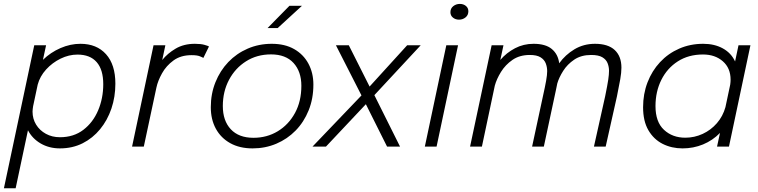

<svg xmlns="http://www.w3.org/2000/svg" viewBox="-38 -768 3974 1006"><path d="M-17.5 218.5 141.5 -531H203.5L187 -454.5Q227 -493.5 278.8 -516Q330.5 -538.5 383.5 -538.5Q468.5 -538.5 517.5 -484Q566.5 -429.5 566.5 -329.5Q566.5 -260.5 545.8 -199.2Q525 -138 486.5 -91Q448 -44 394.8 -17.2Q341.5 9.5 276 9.5Q219.5 9.5 175.2 -16.2Q131 -42 108.5 -85.5L44 218.5ZM132.5 -183.5Q132.5 -145.5 151.2 -115Q170 -84.5 202.5 -66.8Q235 -49 276 -49Q348 -49 398.8 -87.8Q449.5 -126.5 476.2 -189.8Q503 -253 503 -327Q503 -403 468.5 -442.5Q434 -482 368 -482Q323 -482 279.5 -460.8Q236 -439.5 203.5 -403.8Q171 -368 159.5 -324.5L135.5 -211.5Q134.5 -205 133.5 -197.2Q132.5 -189.5 132.5 -183.5Z M654 0 766.5 -531H828.5L812 -453.5Q839.5 -488 882.2 -513.2Q925 -538.5 983 -538.5Q1014.5 -538.5 1033.5 -533Q1052.5 -527.5 1057 -524.5L1027.5 -464.5Q1023 -467.5 1008.8 -473.2Q994.5 -479 965.5 -479Q909 -479 871 -451.2Q833 -423.5 811 -384Q789 -344.5 781.5 -309L715.5 0Z M1285.5 9.5Q1217.5 9.5 1168.5 -17.8Q1119.5 -45 1093 -93.5Q1066.5 -142 1066.5 -206.5Q1066.5 -276.5 1090.8 -337Q1115 -397.5 1158.2 -442.8Q1201.5 -488 1259.8 -513.2Q1318 -538.5 1386 -538.5Q1454.5 -538.5 1503.2 -510.8Q1552 -483 1578 -434.5Q1604 -386 1604 -325Q1604 -251 1579.2 -189.8Q1554.5 -128.5 1511 -84Q1467.5 -39.5 1409.8 -15Q1352 9.5 1285.5 9.5ZM1290 -46Q1360.5 -46 1417.2 -80.2Q1474 -114.5 1507.5 -175.8Q1541 -237 1541 -318.5Q1541 -393 1500 -438Q1459 -483 1382 -483Q1308.5 -483 1251.5 -447Q1194.5 -411 1162 -349.8Q1129.5 -288.5 1129.5 -212.5Q1129.5 -135.5 1171.2 -90.8Q1213 -46 1290 -46ZM1364 -621 1478.5 -737.5H1544L1417 -621Z M1990 0 1879 -222 1670 0H1599.5L1856 -268L1722 -531H1789.5L1898.5 -314.5L2095.5 -531H2166.5L1923.5 -269.5L2058 0Z M2367 -665Q2348.5 -665 2335.2 -675.8Q2322 -686.5 2322 -704Q2322 -724 2337 -735.8Q2352 -747.5 2371.5 -747.5Q2390 -747.5 2403 -737Q2416 -726.5 2416 -709Q2416 -688.5 2401.2 -676.8Q2386.5 -665 2367 -665ZM2188 0 2300.5 -531H2362L2249.5 0Z M2425 0 2538 -531H2600L2583.5 -454Q2616 -492 2660.5 -515.2Q2705 -538.5 2757.5 -538.5Q2820.5 -538.5 2853.2 -511.2Q2886 -484 2892 -436.5Q2924 -481 2972 -509.8Q3020 -538.5 3079.5 -538.5Q3148 -538.5 3183 -505.8Q3218 -473 3218 -413.5Q3218 -388 3212 -353.5Q3206 -319 3194.5 -263L3135.5 0H3074L3133 -264.5Q3145 -323.5 3149 -350.8Q3153 -378 3153 -397Q3153 -418 3145.5 -437Q3138 -456 3118 -468Q3098 -480 3059.5 -480Q3007 -480 2970.8 -455.5Q2934.5 -431 2912.8 -396.5Q2891 -362 2882 -331Q2879 -315.5 2875.2 -297.8Q2871.5 -280 2867 -259.5L2811.5 0H2750L2807 -265Q2818 -314 2823.5 -345.2Q2829 -376.5 2829 -395Q2829 -416.5 2821.5 -436Q2814 -455.5 2794.2 -467.8Q2774.5 -480 2738 -480Q2684.5 -480 2647.2 -454.2Q2610 -428.5 2587 -391.2Q2564 -354 2554.5 -319L2487 0Z M3538.5 9.5Q3481 9.5 3434 -14.2Q3387 -38 3359.2 -85.8Q3331.5 -133.5 3331.5 -206Q3331.5 -276 3354.8 -336.5Q3378 -397 3420.5 -442.5Q3463 -488 3520.8 -513.2Q3578.5 -538.5 3646.5 -538.5Q3705.5 -538.5 3749.2 -514.5Q3793 -490.5 3813.5 -446L3831.5 -531H3894L3781.5 0H3719L3734.5 -71.5Q3696 -32 3645.5 -11.2Q3595 9.5 3538.5 9.5ZM3396.5 -212Q3396.5 -129 3441 -87.8Q3485.5 -46.5 3552.5 -46.5Q3600.5 -46.5 3643.8 -66.5Q3687 -86.5 3718.2 -122.5Q3749.5 -158.5 3763 -206.5L3788 -324.5Q3790 -338.5 3790 -350.5Q3790 -411.5 3749.2 -447Q3708.5 -482.5 3645.5 -482.5Q3569.5 -482.5 3513.5 -446.5Q3457.5 -410.5 3427 -349.2Q3396.5 -288 3396.5 -212Z"/></svg>

Font: Epilogue Light
Style: Italic
Weight: 300
Italic angle: -12°
Designer: Tyler Finck
Foundry: Etcetera Type Co
Version: Version 2.111; ttfautohint (v1.8.3)